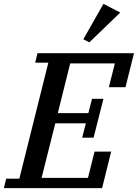

<svg xmlns="http://www.w3.org/2000/svg" viewBox="-46 -973 713 993"><path d="M-14 -49H54L204 -649H136L148 -698H647L603 -522H517L548 -645H317L253 -388H411L430 -462H489L438 -261H379L398 -335H240L169 -53H409L443 -189H529L482 0H-26ZM385 -770 489 -953 576 -908 416 -754Z"/></svg>

Font: IBM Plex Serif Medm
Style: Italic
Weight: 500
Italic angle: -14°
Designer: Mike Abbink, Paul van der Laan, Pieter van Rosmalen
Foundry: Bold Monday
Version: Version 3.001